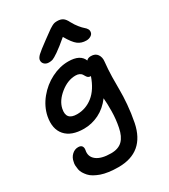

<svg xmlns="http://www.w3.org/2000/svg" viewBox="-244 -867 1111 1261"><g transform="rotate(-30 311.5 -236.5)"><path d="M220.2 -543.9Q198.2 -543.9 185.3 -556.9Q172.4 -569.8 174.8 -588.9Q177.2 -603.5 194.8 -620.6Q212.4 -637.7 275.9 -684.1Q291 -694.8 311.5 -710Q332 -725.1 339.8 -730.5Q347.7 -735.8 359.6 -742.4Q371.6 -749 380.4 -751Q389.2 -752.9 400.9 -752.9Q427.2 -752.9 443.4 -741.9Q459.5 -731 473.1 -703.1Q487.8 -675.8 505.4 -654.3Q522.9 -632.8 534.4 -623.5Q545.9 -614.3 552.2 -603.3Q558.6 -592.3 556.2 -579.1Q554.2 -564.5 539.1 -555.2Q523.9 -545.9 504.9 -545.9Q467.8 -545.9 441.4 -565.9Q415 -585.9 381.8 -644Q327.6 -597.7 293.9 -574.7Q260.3 -551.8 248 -547.9Q235.8 -543.9 220.2 -543.9ZM272 279.8Q232.9 279.8 199.7 275.1Q166.5 270.5 142.3 262Q118.2 253.4 98.4 242.2Q78.6 231 66.7 217.5Q54.7 204.1 45.7 189.5Q36.6 174.8 33.9 159.7Q31.2 144.5 30.3 129.9Q29.3 115.2 33.2 102.1Q38.1 72.3 58.8 52.7Q79.6 33.2 106 33.2Q126.5 33.2 134.3 44.4Q142.1 55.7 139.2 73.2Q128.9 120.1 164.8 148.4Q200.7 176.8 274.9 176.8Q330.6 176.8 360.8 147Q391.1 117.2 402.8 57.1Q414.6 -1 415.3 -60.8Q416 -120.6 412.1 -161.1Q371.1 -106 316.2 -78.9Q261.2 -51.8 202.1 -51.8Q106.4 -51.8 61.8 -102.8Q17.1 -153.8 34.2 -243.2Q47.9 -310.1 94 -366.5Q140.1 -422.9 203.4 -454.8Q266.6 -486.8 331.1 -486.8Q421.9 -486.8 443.8 -429.2Q454.6 -442.9 478 -442.9Q511.2 -442.9 526.6 -420.4Q542 -397.9 538.1 -366.2Q532.2 -312.5 531 -254.2Q529.8 -195.8 530.5 -153.8Q531.2 -111.8 526.1 -48.8Q521 14.2 507.8 82Q467.3 279.8 272 279.8ZM143.1 -237.8Q126 -157.2 210 -157.2Q276.4 -157.2 329.6 -199.5Q382.8 -241.7 413.1 -329.1H409.2Q398.9 -329.1 392.1 -334.7Q385.3 -340.3 381.1 -348.1Q377 -356 371.6 -363.8Q366.2 -371.6 354.7 -377.2Q343.3 -382.8 326.2 -382.8Q267.1 -382.8 210.9 -337.6Q154.8 -292.5 143.1 -237.8Z"/></g></svg>

Font: Shantell Sans Bouncy
Style: Italic
Weight: 500
Italic angle: -11.31°
Designer: Stephen Nixon, Anya Danilova, Shantell Martin
Foundry: Arrow Type
Version: Version 1.006;[9816181b4]